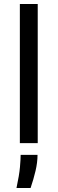

<svg xmlns="http://www.w3.org/2000/svg" viewBox="-20 -721 290 967"><path d="M80 0V-701H170V0ZM63 226Q77 161 80.5 121Q84 81 84 59H169Q169 97 159 139.5Q149 182 134 226Z"/></svg>

Font: Bricolage Grotesque 10pt
Style: Regular
Weight: 400
Designer: Mathieu Triay
Foundry: Atelier Triay
Version: Version 1.000; ttfautohint (v1.8.4.7-5d5b);gftools[0.9.32]